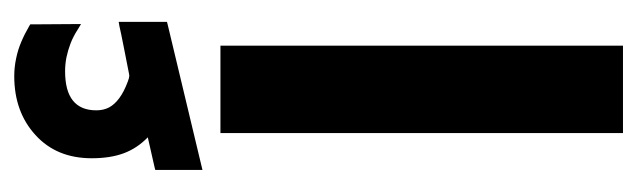

<svg xmlns="http://www.w3.org/2000/svg" viewBox="-326 -552 877 264"><g transform="rotate(-90 112.0 -420.5)"><path d="M80.1 -555.4H161.1H180.7V-538.8V-18.5V-1.9H161.1H80.1H60.5V-18.5V-538.8V-555.4ZM54.7 -655.3Q39.6 -669.9 32.7 -688.5Q25.9 -707 25.9 -732.4Q25.9 -780.8 57.9 -809.8Q89.8 -838.9 138.7 -838.9Q150.9 -838.9 162.8 -836.4Q174.8 -834 185.8 -829.3Q196.8 -824.7 207.5 -818.4L210 -816.9V-814L210.4 -755.9V-747.1L203.1 -751.5Q193.4 -757.8 183.8 -761.5Q174.3 -765.1 164.8 -767.1Q155.3 -769 145.5 -769Q91.8 -769 91.8 -726.1Q91.8 -716.3 95.7 -708.7Q99.6 -701.2 108.4 -694.6Q117.2 -688 131.8 -682.6Q136.7 -680.7 139.6 -680.7Q140.6 -680.7 142.6 -681.2Q154.8 -683.6 177.2 -688Q199.7 -692.4 207.5 -694.3L213.4 -695.3V-689.5V-632.8V-628.9L209.5 -627.9L15.6 -581.5L9.8 -580.1V-585.9V-641.1V-645L13.7 -646Z"/></g></svg>

Font: Shabnam FD
Style: Bold-FD
Weight: 700
Foundry: DejaVu fonts team - Redesigned by Saber Rastikerdar - Based on Vazir font
Version: Version 5.0.1